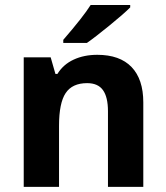

<svg xmlns="http://www.w3.org/2000/svg" viewBox="-20 -731 650 751"><path d="M540.5 0H402.3V-295.9Q402.3 -351.1 382.8 -378.4Q363.3 -405.8 320.8 -405.8Q262.7 -405.8 236.8 -366.9Q210.9 -328.1 210.9 -238.8V0H72.8V-506.8H178.2L196.8 -441.9H204.6Q227.5 -479 268.1 -497.8Q308.6 -516.6 360.4 -516.6Q448.7 -516.6 494.6 -468.8Q540.5 -420.9 540.5 -330.6ZM227.5 -563V-575.2Q305.7 -665.5 334.5 -711.4H489.3V-702.1Q465.8 -678.2 408.9 -631.8Q352.1 -585.4 319.8 -563Z"/></svg>

Font: Bpm'online Open Sans
Style: Bold
Weight: 700
Foundry: Ascender Corporation
Version: Version 1.10